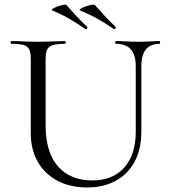

<svg xmlns="http://www.w3.org/2000/svg" viewBox="-20 -804 738 837"><path d="M571.8 -515.4Q571.8 -564.4 550.5 -588.7Q529.2 -613 485.2 -613Q482.4 -613 482.4 -619Q482.4 -625 485.2 -625Q507.8 -625 531.9 -623.5Q556 -622 584.6 -622Q608.4 -622 632.4 -623.5Q656.4 -625 676 -625Q678 -625 678 -619Q678 -613 676 -613Q636 -613 616.1 -588.7Q596.2 -564.4 596.2 -515.4V-231Q596.2 -153.6 566.8 -99.1Q537.4 -44.6 484.2 -15.7Q431 13.2 360 13.2Q286.2 13.2 230.7 -16Q175.2 -45.2 144.7 -98.5Q114.2 -151.8 114.2 -224.2V-544Q114.2 -573 108 -587.5Q101.8 -602 83.5 -607.5Q65.2 -613 28.8 -613Q26.6 -613 26.6 -619Q26.6 -625 28.8 -625Q53.2 -625 82.8 -623.5Q112.4 -622 146 -622Q180.8 -622 210.8 -623.5Q240.8 -625 263.4 -625Q266.4 -625 266.4 -619Q266.4 -613 263.4 -613Q227 -613 208.8 -607Q190.6 -601 184.7 -586Q178.8 -571 178.8 -542V-259.2Q178.8 -140.2 232.6 -78.8Q286.4 -17.4 382 -17.4Q472.2 -17.4 522 -73.9Q571.8 -130.4 571.8 -230ZM476 -677.6Q480.2 -674.8 483.2 -679.6Q486.2 -684.4 484 -686.8Q458.2 -711.6 436.4 -734.8Q414.6 -758 394 -781.8Q391.2 -785.2 379.1 -782.9Q367 -780.6 353.5 -775.9Q340 -771.2 332 -766Q324 -760.8 329.6 -758.4Q373.4 -740.2 407.1 -721Q440.8 -701.8 476 -677.6ZM352 -677.6Q356.2 -674.8 359.1 -679.6Q362 -684.4 360 -686.8Q334 -711.4 312.4 -734.7Q290.8 -758 270 -781.8Q267.2 -785.2 255.9 -782.9Q244.6 -780.6 231.1 -775.9Q217.6 -771.2 210 -766Q202.4 -760.8 208 -758.4Q250.2 -741 283.5 -721.4Q316.8 -701.8 352 -677.6Z"/></svg>

Font: Cormorant Garamond Light
Style: Regular
Weight: 300
Designer: Christian Thalmann (Catharsis Fonts)
Foundry: Catharsis Fonts
Version: Version 4.001